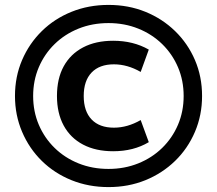

<svg xmlns="http://www.w3.org/2000/svg" viewBox="-20 -756 883 782"><path d="M422 6Q341 6 271.5 -22Q202 -50 150.5 -100.5Q99 -151 70 -219Q41 -287 41 -365Q41 -444 70 -511.5Q99 -579 150.5 -629.5Q202 -680 271.5 -708Q341 -736 422 -736Q503 -736 572 -708Q641 -680 693 -629.5Q745 -579 774 -511.5Q803 -444 803 -365Q803 -287 774 -219Q745 -151 693 -100.5Q641 -50 572 -22Q503 6 422 6ZM441 -140Q370 -140 318.5 -167Q267 -194 239.5 -244.5Q212 -295 212 -365Q212 -436 239.5 -486Q267 -536 318.5 -563Q370 -590 441 -590Q523 -590 586 -554L553 -463Q499 -494 444 -494Q385 -494 353 -460.5Q321 -427 321 -365Q321 -303 353 -269.5Q385 -236 444 -236Q499 -236 553 -267L586 -177Q524 -140 441 -140ZM422 -68Q487 -68 543 -90.5Q599 -113 640.5 -153.5Q682 -194 705 -248Q728 -302 728 -365Q728 -428 705 -482Q682 -536 640.5 -576.5Q599 -617 543 -639.5Q487 -662 422 -662Q356 -662 300 -639.5Q244 -617 202.5 -576.5Q161 -536 138 -482Q115 -428 115 -365Q115 -302 138 -248Q161 -194 202.5 -153.5Q244 -113 300 -90.5Q356 -68 422 -68Z"/></svg>

Font: M PLUS 1 Thin SemiBold
Style: Regular
Weight: 600
Version: Version 1.001